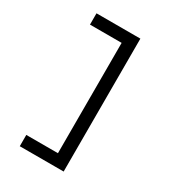

<svg xmlns="http://www.w3.org/2000/svg" viewBox="-214 -911 1013 1129"><g transform="rotate(30 293.0 -347.0)"><path d="M102.5 104.5H400.4V-797.9H102.5V-721.2H317.4V27.8H102.5Z"/></g></svg>

Font: Cascadia Mono PL SemiLight
Style: Regular
Weight: 350
Monospace: yes
Designer: Aaron Bell
Foundry: Saja Typeworks
Version: Version 2404.023